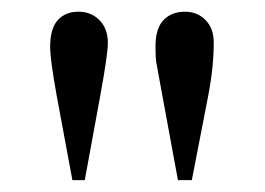

<svg xmlns="http://www.w3.org/2000/svg" viewBox="-20 -697 448 325"><path d="M281.2 -392.1 254.9 -534.7 244.1 -593.8Q243.2 -606 243.2 -618.2Q243.2 -648.9 256.8 -663.1Q270.5 -677.2 293 -677.2Q314 -677.2 327.9 -663.1Q341.8 -648.9 341.8 -625Q341.8 -583.5 332.5 -535.2L304.7 -392.1ZM102.5 -392.1 75.7 -536.6Q64.9 -596.2 64.9 -617.7Q64.9 -648.9 77.9 -663.1Q90.8 -677.2 112.8 -677.2Q134.3 -677.2 148.4 -662.8Q162.6 -648.4 162.6 -624.5Q162.6 -605.5 149.9 -536.1L123.5 -392.1Z"/></svg>

Font: Jameel Khushkhati
Style: Regular
Weight: 400
Version: Version 3.5